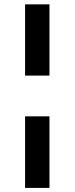

<svg xmlns="http://www.w3.org/2000/svg" viewBox="-20 -748 351 904"><path d="M98.1 -200.2H212.9V136.7H98.1ZM212.9 -727.5V-392.1H98.1V-727.5Z"/></svg>

Font: Inter 17pt SemiBold
Style: Regular
Weight: 600
Version: Version 4.001;git-66647c0bb